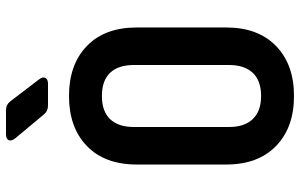

<svg xmlns="http://www.w3.org/2000/svg" viewBox="-200 -790 1000 640"><g transform="rotate(-90 300.0 -470.0)"><path d="M300 10Q195 10 133.3 -49.9Q71.6 -109.9 71.6 -215.9V-514.1Q71.6 -620.7 133.3 -680.4Q195 -740 300 -740Q405 -740 466.7 -680.4Q528.4 -620.7 528.4 -514.6V-215.9Q528.4 -109.9 466.7 -49.9Q405 10 300 10ZM300 -99.7Q350.8 -99.7 377 -127.3Q403.3 -155 403.3 -205.9V-524.1Q403.3 -575.6 377.3 -603Q351.4 -630.3 300 -630.3Q249 -630.3 222.9 -603Q196.7 -575.6 196.7 -524.1V-205.9Q196.7 -155 223.2 -127.3Q249.6 -99.7 300 -99.7ZM268 -810Q249.4 -810 238.1 -824.3L158.5 -919.7Q148.8 -932.5 152.9 -941.2Q157 -950 172.9 -950H252.8Q271.3 -950 282.6 -935.1L355.3 -839.9Q365 -827.5 360.4 -818.8Q355.7 -810 340.4 -810Z"/></g></svg>

Font: Pitagon Sans Mono
Style: Regular
Weight: 400
Monospace: yes
Designer: Travis Tran
Foundry: Pitagon
Version: Version 1.001;gftools[0.9.26]